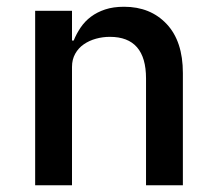

<svg xmlns="http://www.w3.org/2000/svg" viewBox="-20 -548 640 568"><path d="M84 0V-516H193V-428H198Q206 -448 218.5 -466.5Q231 -485 249 -498.5Q267 -512 291 -520Q315 -528 347 -528Q425 -528 473 -477Q521 -426 521 -332V0H412V-316Q412 -439 305 -439Q284 -439 264 -433.5Q244 -428 228 -417Q212 -406 202.5 -389Q193 -372 193 -350V0Z"/></svg>

Font: IBM Plex Mono Medium
Style: Regular
Weight: 500
Monospace: yes
Designer: Mike Abbink, Paul van der Laan, Pieter van Rosmalen
Foundry: Bold Monday
Version: Version 2.3